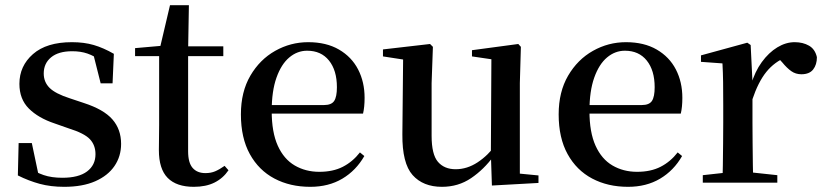

<svg xmlns="http://www.w3.org/2000/svg" viewBox="-20 -706 3182 742"><path d="M228 16Q176 16 133.5 4.5Q91 -7 49 -28L52 -153H103L131 -20L88 -24V-60Q118 -40 148.5 -29.5Q179 -19 221 -19Q284 -19 316.5 -43.5Q349 -68 349 -110Q349 -145 327.5 -168Q306 -191 245 -210L191 -229Q128 -250 91.5 -286.5Q55 -323 55 -382Q55 -451 107.5 -497Q160 -543 258 -543Q305 -543 342.5 -532Q380 -521 420 -498L415 -384H369L337 -511L374 -500V-469Q344 -490 318 -499Q292 -508 259 -508Q206 -508 177.5 -484.5Q149 -461 149 -422Q149 -389 171.5 -366.5Q194 -344 250 -326L304 -308Q381 -283 414.5 -244.5Q448 -206 448 -150Q448 -102 422.5 -64.5Q397 -27 348 -5.5Q299 16 228 16Z M651 -489V-527H843V-489ZM729 16Q662 16 628 -18.5Q594 -53 594 -126Q594 -152 594.5 -173Q595 -194 595 -223V-489H502V-520L616 -530L597 -516L637 -686H710L707 -511V-500V-121Q707 -77 724.5 -57Q742 -37 774 -37Q795 -37 811.5 -44Q828 -51 848 -65L863 -48Q842 -17 809 -0.5Q776 16 729 16Z M1179 16Q1101 16 1040.5 -16Q980 -48 945.5 -110.5Q911 -173 911 -264Q911 -351 947.5 -413.5Q984 -476 1043.5 -509.5Q1103 -543 1171 -543Q1241 -543 1290 -514.5Q1339 -486 1364 -437.5Q1389 -389 1389 -328Q1389 -292 1383 -267H961V-300H1232Q1261 -300 1271.5 -316Q1282 -332 1282 -369Q1282 -434 1251.5 -472Q1221 -510 1167 -510Q1129 -510 1098 -484Q1067 -458 1048.5 -406Q1030 -354 1030 -277Q1030 -195 1053.5 -143Q1077 -91 1119 -66.5Q1161 -42 1214 -42Q1267 -42 1305 -61.5Q1343 -81 1371 -117L1388 -103Q1356 -47 1303 -15.5Q1250 16 1179 16Z M1688 16Q1615 16 1574.5 -29.5Q1534 -75 1535 -187L1538 -492L1564 -472L1460 -488V-515L1642 -536L1653 -525L1648 -385V-181Q1648 -109 1672.5 -80.5Q1697 -52 1741 -52Q1785 -52 1825.5 -78.5Q1866 -105 1898 -149L1927 -103H1888Q1850 -51 1800.5 -17.5Q1751 16 1688 16ZM1881 11 1877 -111V-113L1879 -477L1804 -488V-512L1983 -536L1993 -525L1989 -385V-35L2061 -28V1Z M2407 16Q2329 16 2268.5 -16Q2208 -48 2173.5 -110.5Q2139 -173 2139 -264Q2139 -351 2175.5 -413.5Q2212 -476 2271.5 -509.5Q2331 -543 2399 -543Q2469 -543 2518 -514.5Q2567 -486 2592 -437.5Q2617 -389 2617 -328Q2617 -292 2611 -267H2189V-300H2460Q2489 -300 2499.5 -316Q2510 -332 2510 -369Q2510 -434 2479.5 -472Q2449 -510 2395 -510Q2357 -510 2326 -484Q2295 -458 2276.5 -406Q2258 -354 2258 -277Q2258 -195 2281.5 -143Q2305 -91 2347 -66.5Q2389 -42 2442 -42Q2495 -42 2533 -61.5Q2571 -81 2599 -117L2616 -103Q2584 -47 2531 -15.5Q2478 16 2407 16Z M2696 0V-29L2805 -41H2872L2984 -29V0ZM2772 0Q2773 -25 2773.5 -66.5Q2774 -108 2774.5 -153Q2775 -198 2775 -232V-301Q2775 -352 2774.5 -388.5Q2774 -425 2772 -461L2689 -467V-492L2868 -541L2881 -532L2888 -390V-389V-232Q2888 -198 2888.5 -153Q2889 -108 2889.5 -66.5Q2890 -25 2891 0ZM2887 -320 2859 -377H2882Q2897 -429 2924 -466Q2951 -503 2984 -523Q3017 -543 3051 -543Q3083 -543 3106.5 -529.5Q3130 -516 3137 -485Q3137 -456 3122.5 -437.5Q3108 -419 3077 -419Q3055 -419 3038 -431Q3021 -443 3003 -465L2980 -490L3020 -486Q2973 -467 2941.5 -428Q2910 -389 2887 -320Z"/></svg>

Font: Noto Serif JP ExtraLight SemiBold
Style: Regular
Weight: 600
Version: Version 2.003-H1;hotconv 1.1.1;makeotfexe 2.6.0